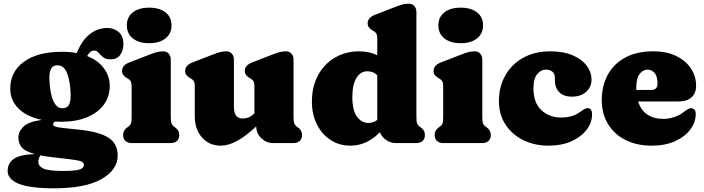

<svg xmlns="http://www.w3.org/2000/svg" viewBox="-20 -775 3815 1040"><path d="M400 -73.5Q514.5 -62.5 566 -30.2Q617.5 2 617.5 67.5Q617.5 144.5 530 194.8Q442.5 245 272.5 245Q142 245 81.8 220.5Q21.5 196 21.5 151Q21.5 108.5 54.8 85.5Q88 62.5 168.5 59.5Q114.5 44.5 97 22.2Q79.5 0 79.5 -30Q79.5 -62 107 -89Q134.5 -116 206.5 -125.5Q122.5 -143.5 79 -188.5Q35.5 -233.5 35.5 -294.5Q35.5 -386.5 109.5 -440.5Q183.5 -494.5 316 -494.5Q358.5 -494.5 395.5 -487.5L396 -488.5Q424 -557.5 467 -590.5Q510 -623.5 561 -623.5Q597.5 -623.5 623 -601.5Q648.5 -579.5 648.5 -538Q648.5 -500 630.5 -476.8Q612.5 -453.5 579.5 -453.5Q558 -453.5 545.5 -460.8Q533 -468 525.2 -477.2Q517.5 -486.5 509.8 -493.8Q502 -501 489.5 -501Q468.5 -501 452 -471.5Q512.5 -447.5 543.5 -404Q574.5 -360.5 574.5 -310Q574.5 -251 541.8 -207.2Q509 -163.5 450.2 -139.5Q391.5 -115.5 312.5 -115.5Q295 -115.5 278 -116.5Q267.5 -109 267.5 -102.5Q267.5 -94 278.2 -89.8Q289 -85.5 317.8 -82.2Q346.5 -79 400 -73.5ZM291.5 -421.5Q266 -421.5 256 -401Q246 -380.5 247.5 -348.5Q250 -271.5 268.2 -230Q286.5 -188.5 317.5 -188.5Q344 -188.5 354 -208.2Q364 -228 362.5 -268Q360.5 -336 343.2 -378.8Q326 -421.5 291.5 -421.5ZM187.5 101.5Q187.5 124.5 214.5 137.8Q241.5 151 321.5 151Q369 151 393.2 147Q417.5 143 426 135.2Q434.5 127.5 434.5 117.5Q434.5 99.5 399.2 93.5Q364 87.5 271.5 77.5Q229.5 73 198 66.5L198.5 68Q195 71.5 191.2 81.5Q187.5 91.5 187.5 101.5Z M788 -541Q732 -541 699.5 -567Q667 -593 667 -638Q667 -682.5 699.5 -708Q732 -733.5 788 -733.5Q844 -733.5 876.5 -708Q909 -682.5 909 -638Q909 -593 876.5 -567Q844 -541 788 -541ZM905 -452V-142Q905 -116.5 908.8 -107Q912.5 -97.5 919 -92L926 -87Q938 -79 944.5 -68.5Q951 -58 951 -43Q951 -23 938.5 -11.5Q926 0 904 0H694Q672.5 0 659.8 -11.5Q647 -23 647 -43Q647 -58 653.5 -68.5Q660 -79 672 -87L679 -92Q686 -97.5 689.5 -107Q693 -116.5 693 -142V-305Q693 -327.5 687.5 -335.8Q682 -344 673 -349L666 -353Q655 -360 648 -368.5Q641 -377 641 -391Q641 -421.5 681 -437L787 -478Q812.5 -488 829 -492.5Q845.5 -497 864 -497Q883 -497 894 -484.2Q905 -471.5 905 -452Z M1035 -146V-305Q1035 -327.5 1029.5 -335.8Q1024 -344 1015 -349L1008 -353Q997 -360 990 -368.5Q983 -377 983 -391Q983 -421.5 1023 -437L1129 -478Q1154.5 -488 1171 -492.5Q1187.5 -497 1206 -497Q1225 -497 1236 -484.2Q1247 -471.5 1247 -452V-197Q1247 -133 1294 -133Q1309 -133 1323.8 -138Q1338.5 -143 1354 -157L1358 -161V-305Q1358 -327.5 1352.5 -335.8Q1347 -344 1338 -349L1331 -353Q1320 -360 1313 -368.5Q1306 -377 1306 -391Q1306 -421.5 1346 -437L1452 -478Q1477.5 -488 1494 -492.5Q1510.5 -497 1529 -497Q1548 -497 1559 -484.2Q1570 -471.5 1570 -452V-142Q1570 -116.5 1573.8 -107Q1577.5 -97.5 1584 -92L1591 -87Q1603 -79 1609.5 -68.5Q1616 -58 1616 -43Q1616 -23 1603.5 -11.5Q1591 0 1569 0H1459Q1423 0 1395.5 -26.2Q1368 -52.5 1368 -90Q1306.5 -33.5 1260.8 -9.8Q1215 14 1176 14Q1113 14 1074 -30.5Q1035 -75 1035 -146Z M1669.5 -225Q1669.5 -306.5 1703 -367.8Q1736.5 -429 1794.5 -463Q1852.5 -497 1925.5 -497Q1981 -497 2023.5 -475.5V-563Q2023.5 -585.5 2018 -593.8Q2012.5 -602 2003.5 -607L1996.5 -611Q1985.5 -617.5 1978.5 -626.2Q1971.5 -635 1971.5 -649Q1971.5 -679.5 2011.5 -695L2117.5 -736Q2143 -746 2159.5 -750.5Q2176 -755 2194.5 -755Q2213.5 -755 2224.5 -742.2Q2235.5 -729.5 2235.5 -710V-142Q2235.5 -116.5 2239.2 -107Q2243 -97.5 2249.5 -92L2256.5 -87Q2268.5 -79 2275 -68.5Q2281.5 -58 2281.5 -43Q2281.5 -23 2269 -11.5Q2256.5 0 2234.5 0H2124.5Q2095.5 0 2071.2 -17Q2047 -34 2038 -59Q2004 -24 1964.2 -5Q1924.5 14 1877.5 14Q1818 14 1771 -16.5Q1724 -47 1696.8 -100.8Q1669.5 -154.5 1669.5 -225ZM1888.5 -249Q1888.5 -177 1913.8 -143Q1939 -109 1975.5 -109Q2002.5 -109 2023.5 -125.5V-367.5Q2011 -379.5 1997.5 -384.2Q1984 -389 1969.5 -389Q1933.5 -389 1911 -353.2Q1888.5 -317.5 1888.5 -249Z M2475.5 -541Q2419.5 -541 2387 -567Q2354.5 -593 2354.5 -638Q2354.5 -682.5 2387 -708Q2419.5 -733.5 2475.5 -733.5Q2531.5 -733.5 2564 -708Q2596.5 -682.5 2596.5 -638Q2596.5 -593 2564 -567Q2531.5 -541 2475.5 -541ZM2592.5 -452V-142Q2592.5 -116.5 2596.2 -107Q2600 -97.5 2606.5 -92L2613.5 -87Q2625.5 -79 2632 -68.5Q2638.5 -58 2638.5 -43Q2638.5 -23 2626 -11.5Q2613.5 0 2591.5 0H2381.5Q2360 0 2347.2 -11.5Q2334.5 -23 2334.5 -43Q2334.5 -58 2341 -68.5Q2347.5 -79 2359.5 -87L2366.5 -92Q2373.5 -97.5 2377 -107Q2380.5 -116.5 2380.5 -142V-305Q2380.5 -327.5 2375 -335.8Q2369.5 -344 2360.5 -349L2353.5 -353Q2342.5 -360 2335.5 -368.5Q2328.5 -377 2328.5 -391Q2328.5 -421.5 2368.5 -437L2474.5 -478Q2500 -488 2516.5 -492.5Q2533 -497 2551.5 -497Q2570.5 -497 2581.5 -484.2Q2592.5 -471.5 2592.5 -452Z M3184 -342.5Q3184 -304 3155.2 -277.8Q3126.5 -251.5 3078.5 -251.5Q3032 -251.5 3008.8 -276.2Q2985.5 -301 2985.5 -339.5V-355.5Q2985.5 -375.5 2972 -386.8Q2958.5 -398 2936.5 -398Q2910 -398 2889.8 -373.2Q2869.5 -348.5 2869.5 -297.5Q2869.5 -218 2912.5 -178.2Q2955.5 -138.5 3017.5 -138.5Q3051.5 -138.5 3076 -145.8Q3100.5 -153 3125 -170.5Q3152 -190 3162.5 -189.5Q3174 -189 3180.5 -181Q3187 -173 3187 -155Q3187 -110.5 3157.2 -71.8Q3127.5 -33 3074.5 -9.5Q3021.5 14 2951.5 14Q2875 14 2814 -16.2Q2753 -46.5 2717.8 -100.8Q2682.5 -155 2682.5 -227.5Q2682.5 -305 2716.8 -366Q2751 -427 2813.8 -462Q2876.5 -497 2962 -497Q3030.5 -497 3080.2 -476.2Q3130 -455.5 3157 -420.5Q3184 -385.5 3184 -342.5Z M3750.5 -311Q3750.5 -270 3725.8 -247.8Q3701 -225.5 3656.5 -225.5H3436.5Q3451.5 -177.5 3486.8 -154.2Q3522 -131 3572.5 -131Q3603 -131 3632.5 -141Q3662 -151 3686 -170Q3711.5 -190 3724 -189Q3733 -188.5 3740.8 -181.5Q3748.5 -174.5 3748.5 -157Q3748.5 -112.5 3719.2 -73.5Q3690 -34.5 3636.8 -10.2Q3583.5 14 3510.5 14Q3428.5 14 3367.5 -17Q3306.5 -48 3273 -103.8Q3239.5 -159.5 3239.5 -233Q3239.5 -309.5 3271.5 -369Q3303.5 -428.5 3365.8 -462.8Q3428 -497 3518.5 -497Q3591 -497 3643 -471.5Q3695 -446 3722.8 -403.8Q3750.5 -361.5 3750.5 -311ZM3426.5 -298.5Q3426.5 -293 3426.5 -288H3507.5Q3541.5 -288 3541.5 -321.5Q3541.5 -362 3525.2 -380Q3509 -398 3488.5 -398Q3463.5 -398 3445 -375Q3426.5 -352 3426.5 -298.5Z"/></svg>

Font: Fraunces 9pt SuperSoft Black
Style: Regular
Weight: 900
Version: Version 1.000;[b76b70a41]